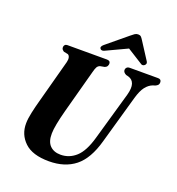

<svg xmlns="http://www.w3.org/2000/svg" viewBox="-160 -1041 1090 1181"><g transform="rotate(20 385.0 -450.0)"><path d="M515.5 -224.5 605.5 -539Q618.5 -586 609.8 -612.5Q601 -639 573.5 -647L557.5 -651Q537 -661.5 537.5 -677.5Q537.5 -686.5 544.2 -693.2Q551 -700 564 -700H749Q770.5 -700 770.5 -679.5Q770.5 -668.5 764.8 -662.2Q759 -656 747.5 -651L734 -647Q707.5 -637 687.8 -611.5Q668 -586 653.5 -535L564 -219.5Q530 -96.5 462.8 -43Q395.5 10.5 292 10.5Q183.5 10.5 131.8 -39Q80 -88.5 81 -161.5Q81 -190.5 90.5 -234Q100 -277.5 110 -313L187.5 -601Q192 -618.5 188.8 -631.8Q185.5 -645 176 -649L149 -654.5Q140.5 -660.5 137 -665.2Q133.5 -670 133.5 -679Q133.5 -687.5 139.2 -693.8Q145 -700 155 -700H414Q437 -700 437 -680Q436.5 -672 432.5 -664.5Q428.5 -657 417.5 -652.5L388 -647Q375.5 -642.5 369.2 -631.5Q363 -620.5 357 -597L280.5 -314Q251.5 -205 251 -157Q250 -104 275.5 -78Q301 -52 345.5 -52Q402 -52 445.5 -91.2Q489 -130.5 515.5 -224.5ZM389 -749Q365.5 -736 355.5 -747Q344.5 -759.5 364.5 -776.5L497.5 -886.5Q510.5 -897.5 520.2 -904.2Q530 -911 542 -911Q555 -911 561.5 -904.5Q568 -898 575 -886.5L648.5 -772.5Q653.5 -764.5 651 -757.5Q648.5 -750.5 643.5 -747Q630 -737 616 -749L519 -810Z"/></g></svg>

Font: Fraunces 144pt S050
Style: Bold Italic
Weight: 700
Italic angle: -16°
Version: Version 1.000; ttfautohint (v1.8.3)